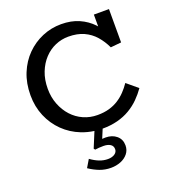

<svg xmlns="http://www.w3.org/2000/svg" viewBox="-168 -826 1095 1218"><g transform="rotate(-20 379.5 -217.5)"><path d="M406 13Q406 13 406 13L381 73Q386 73 391.5 72.5Q397 72 403 72Q448 72 477 96.5Q506 121 506 162Q506 194 487 217.5Q468 241 437.5 253Q407 265 372 265Q332 265 296.5 251.5Q261 238 227 215L258 163Q287 184 315 195Q343 206 372 206Q400 206 418 194Q436 182 436 162Q436 140 418.5 129Q401 118 373 118Q356 118 342.5 119Q329 120 316 122L309 113L352 9Q308 3 267 -13Q201 -39 152 -87Q103 -135 75.5 -200Q48 -265 48 -342Q48 -423 75 -489Q102 -555 149 -602Q196 -649 256.5 -674.5Q317 -700 384 -700Q452 -700 504 -677Q556 -654 593 -615Q597 -610 601 -606V-686H703V-461L631 -454Q610 -499 579 -534.5Q548 -570 504 -590Q460 -610 400 -610Q354 -610 312 -592Q270 -574 237 -539Q204 -504 184.5 -454.5Q165 -405 165 -343Q165 -286 184 -237.5Q203 -189 235.5 -153.5Q268 -118 312 -98.5Q356 -79 406 -79Q450 -79 485 -89Q520 -99 548 -117Q576 -135 598.5 -158.5Q621 -182 640 -210L713 -149Q690 -116 660 -86Q630 -56 592 -33.5Q554 -11 507.5 1Q461 13 406 13Z"/></g></svg>

Font: BioRhyme ExtraBold Medium
Style: Regular
Weight: 500
Version: Version 1.600;gftools[0.9.33]